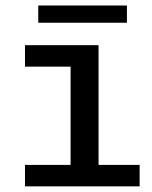

<svg xmlns="http://www.w3.org/2000/svg" viewBox="-20 -660 540 680"><path d="M68.5 0V-76H230V-424H68.5V-500H329V-76H474.5V0ZM115.5 -579.5V-640.5H429.5V-579.5Z"/></svg>

Font: Trispace Thin
Style: Regular
Weight: 400
Version: Version 1.210